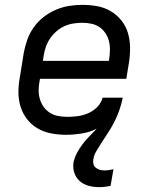

<svg xmlns="http://www.w3.org/2000/svg" viewBox="-20 -548 640 792"><path d="M390 224Q367 224 346 218.5Q325 213 309.5 199.5Q294 186 287 166Q280 146 283 123Q287 103 297 84Q307 65 320 47.5Q333 30 348.5 14.5Q364 -1 379 -17Q348 -2 315.5 3Q283 8 252 8Q220 8 190 2Q160 -4 135 -18.5Q110 -33 92 -56Q74 -79 65 -107.5Q56 -136 56 -167Q56 -198 62 -230L78 -330Q83 -357 92.5 -384Q102 -411 119 -435Q136 -459 159.5 -477.5Q183 -496 210 -507.5Q237 -519 264.5 -523.5Q292 -528 319 -528Q351 -528 381 -522.5Q411 -517 436.5 -502Q462 -487 480.5 -464Q499 -441 507.5 -412.5Q516 -384 516.5 -353Q517 -322 512 -290L501 -223H145L144 -218Q140 -198 139.5 -178.5Q139 -159 144 -141Q149 -123 159.5 -108Q170 -93 185.5 -83Q201 -73 220 -69.5Q239 -66 259 -66Q280 -66 301.5 -69Q323 -72 344 -81Q365 -90 381.5 -107Q398 -124 403 -145H486Q483 -128 478 -111.5Q473 -95 466.5 -78.5Q460 -62 452 -46Q444 -30 434.5 -14.5Q425 1 415 16Q405 31 395.5 46Q386 61 376.5 77Q367 93 365 110Q363 120 365.5 129Q368 138 375.5 144Q383 150 392 152.5Q401 155 411 155Q420 155 429.5 153.5Q439 152 448 150L436 219Q425 221 413 222.5Q401 224 390 224ZM157 -297H429L430 -302Q433 -322 433.5 -341Q434 -360 429.5 -378Q425 -396 415 -411Q405 -426 390.5 -436Q376 -446 357.5 -450Q339 -454 319 -454Q301 -454 282 -451Q263 -448 245.5 -440Q228 -432 212.5 -418.5Q197 -405 186 -388.5Q175 -372 169 -354Q163 -336 160 -318Z"/></svg>

Font: Iosevka Aile Oblique
Style: Regular
Weight: 400
Italic angle: -9°
Designer: Belleve Invis
Foundry: Belleve Invis
Version: Version 31.1.0; ttfautohint (v1.8.4)